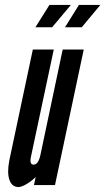

<svg xmlns="http://www.w3.org/2000/svg" viewBox="-20 -747 425 775"><path d="M54.5 8Q66.5 8 86.8 -3.8Q107 -15.5 124 -32.5L117 0H202L318 -547H233L142.5 -118.5Q134 -82.5 115.5 -82.5Q98 -82.5 105 -114.5L197 -547H112.5L17.5 -99Q8 -49 18.2 -20.5Q28.5 8 54.5 8ZM242.5 -637H310L385 -727H298.5ZM123 -637H190.5L266 -727H179.5Z"/></svg>

Font: League Gothic SemiCondensed Italic
Style: Regular
Weight: 400
Width: 4
Designer: The League of Moveable Type
Version: Version 1.600; ttfautohint (v1.8.3)